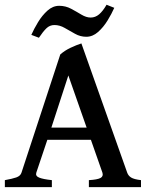

<svg xmlns="http://www.w3.org/2000/svg" viewBox="-20 -770 610 790"><path d="M174.8 -194.8 129.4 -59.6Q125 -45.9 140.9 -39.3Q156.7 -32.7 193.4 -28.8V0H0V-28.8Q30.3 -34.2 47.1 -40Q64 -45.9 68.4 -59.6L228 -545.9Q246.1 -562 270.5 -573.5Q294.9 -585 314.9 -591.3L503.4 -59.6Q507.8 -46.9 519.5 -39.6Q531.2 -32.2 560.1 -28.8V0H345.7V-28.8Q380.4 -30.8 393.3 -37.6Q406.2 -44.4 401.4 -59.6L354 -194.8ZM336.4 -245.1 261.2 -459.5 191.4 -245.1ZM450.2 -737.8Q439.5 -713.4 422.6 -685.8Q405.8 -658.2 383.5 -638.4Q361.3 -618.7 335 -618.7Q310.5 -618.7 288.8 -630.9Q267.1 -643.1 246.3 -655Q225.6 -667 204.1 -667Q184.6 -667 170.7 -653.3Q156.7 -639.6 140.1 -614.7L108.9 -626.5Q119.6 -650.9 136.5 -678.7Q153.3 -706.5 175.3 -726.3Q197.3 -746.1 223.6 -746.1Q250 -746.1 272.7 -733.9Q295.4 -721.7 315.2 -709.7Q335 -697.8 353 -697.8Q372.1 -697.8 387.7 -710.9Q403.3 -724.1 418.5 -750.5Z"/></svg>

Font: Dai Banna SIL Medium
Style: Regular
Weight: 500
Designer: Victor Gaultney
Foundry: SIL International
Version: Version 4.000